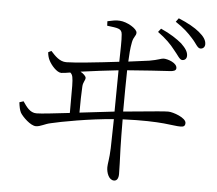

<svg xmlns="http://www.w3.org/2000/svg" viewBox="-57 -858 1114 986"><g transform="rotate(5 500.0 -364.5)"><path d="M814 -631C836 -606 847 -582 861 -582C874 -582 884 -590 884 -606C884 -625 873 -643 848 -667C824 -687 789 -711 739 -733L725 -715C767 -685 794 -657 814 -631ZM901 -698C924 -674 933 -649 949 -649C963 -649 972 -659 972 -673C972 -693 960 -712 933 -734C910 -753 874 -774 825 -794L811 -775C855 -746 878 -724 901 -698ZM47 -293C50 -269 53 -254 60 -240C72 -220 114 -178 142 -178C165 -178 187 -194 217 -200C266 -212 415 -240 538 -249L535 -99C533 -43 526 -19 526 0C526 28 539 65 566 65C581 65 589 52 589 29C589 7 587 -52 585 -101C584 -138 583 -193 583 -252C790 -261 845 -240 882 -241C896 -241 906 -244 906 -261C906 -288 838 -312 813 -312C786 -312 747 -307 582 -292C582 -372 583 -453 584 -505C658 -511 765 -518 803 -520C820 -521 835 -524 835 -538C835 -565 787 -581 766 -581C753 -581 740 -572 693 -564L586 -550C588 -586 589 -616 596 -651C602 -681 615 -684 615 -701C615 -722 562 -753 525 -755C505 -757 484 -752 461 -747L462 -724C516 -717 538 -717 540 -686C543 -658 541 -598 540 -545C434 -532 308 -519 269 -519C234 -519 210 -546 188 -570L172 -562C173 -546 178 -530 183 -521C194 -498 225 -462 248 -462C258 -462 276 -465 294 -468C307 -458 309 -443 310 -401V-261C232 -252 164 -244 139 -244C105 -244 86 -274 68 -300ZM540 -501 538 -288 359 -267C359 -324 360 -364 362 -401C363 -425 375 -434 375 -447C375 -456 361 -469 346 -477C402 -485 484 -495 540 -501Z"/></g></svg>

Font: Noto Serif SC Light
Style: Regular
Weight: 300
Designer: Ryoko NISHIZUKA 西塚涼子 (kana & ideographs); Frank Grießhammer (Latin, Greek & Cyrillic); Wenlong ZHANG 张文龙 (bopomofo); San
Foundry: Adobe
Version: Version 2.001;hotconv 1.1.0;makeotfexe 2.6.0